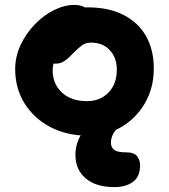

<svg xmlns="http://www.w3.org/2000/svg" viewBox="-20 -542 690 784"><path d="M340 12Q253 12 186 -23Q119 -58 80.5 -119.5Q42 -181 42 -260Q42 -311 64 -358Q86 -405 121.5 -442Q157 -479 200 -500.5Q243 -522 284 -522Q301 -522 316.5 -516.5Q332 -511 341 -499.5Q350 -488 350 -468Q350 -432 335.5 -405Q321 -378 276 -363Q254 -353 235.5 -337Q217 -321 206 -300Q195 -279 195 -256Q195 -199 233 -164Q271 -129 335 -129Q389 -129 423 -164Q457 -199 457 -257Q457 -307 428 -337.5Q399 -368 352 -368Q329 -368 313.5 -356Q298 -344 278 -324Q264 -309 253 -300Q242 -291 231.5 -286.5Q221 -282 205 -282Q187 -282 173.5 -296Q160 -310 160 -349Q160 -377 175.5 -406Q191 -435 216.5 -459Q242 -483 274 -497.5Q306 -512 338 -512Q423 -512 483.5 -481.5Q544 -451 576 -395Q608 -339 608 -262Q608 -184 572.5 -122Q537 -60 476.5 -24Q416 12 340 12ZM448 222Q371 222 329.5 186Q288 150 288 91Q288 45 312 6.5Q336 -32 376.5 -55.5Q417 -79 467 -79Q480 -79 489.5 -74Q499 -69 499 -57Q499 -51 495.5 -46Q492 -41 480 -33Q456 -18 444.5 0.5Q433 19 433 41Q433 59 446 69.5Q459 80 494 80Q528 80 540 96Q552 112 552 133Q552 180 522.5 201Q493 222 448 222Z"/></svg>

Font: Shantell Sans
Style: Bold
Weight: 700
Designer: Stephen Nixon, Anya Danilova, Shantell Martin
Foundry: Arrow Type
Version: Version 1.011;[c5ecc13dd]